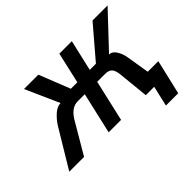

<svg xmlns="http://www.w3.org/2000/svg" viewBox="-170 -704 1035 1035"><g transform="rotate(-45 348.0 -186.0)"><path d="M637.7 -82H718.3L671.9 116.2H578.1L605 0H541L522.9 -177.7Q519.5 -208.5 507.1 -222.4Q494.6 -236.3 466.3 -236.3H406.7L352.5 0H257.8L312 -236.3H258.3Q206.5 -236.3 169.9 -169.4L70.3 0H-42.5L90.8 -221.2Q109.4 -250 135 -272.5Q160.6 -294.9 186 -294.9L100.1 -487.8H209.5L279.8 -310.1H329.1L369.6 -487.8H464.8L423.8 -310.1H470.7L622.6 -487.8H737.3L555.7 -294.9Q580.1 -294.9 595.9 -268.8Q611.8 -242.7 616.2 -212.9Z"/></g></svg>

Font: Acari Sans Medium
Style: Italic
Weight: 500
Italic angle: -13°
Designer: Alfredo Marco Pradil and Stefan Peev
Foundry: Hanken Design Co.
Version: Version 1.045